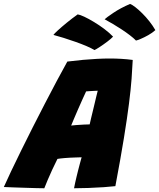

<svg xmlns="http://www.w3.org/2000/svg" viewBox="-81 -974 830 1001"><path d="M150 7.5Q136 7.5 109 6.8Q82 6 50 5Q18 4 -11.8 3Q-41.5 2 -61 1Q-46 -33 -22.8 -81.8Q0.5 -130.5 29 -188.5Q57.5 -246.5 89 -308.8Q120.5 -371 152.5 -432.8Q184.5 -494.5 214.5 -551Q244.5 -607.5 270 -653Q314 -658.5 352.5 -662Q391 -665.5 425.2 -667.2Q459.5 -669 491.5 -669Q522.5 -669 552 -667.2Q581.5 -665.5 611 -661.5Q609 -617.5 605 -563.2Q601 -509 591.5 -434Q582 -359 565 -254Q548 -149 520.5 -3.5Q500 -1 461 1.8Q422 4.5 379.5 6Q337 7.5 305 7.5Q307.5 -6.5 311 -21.8Q314.5 -37 318.2 -53Q322 -69 326.2 -85.5Q330.5 -102 335 -119.2Q339.5 -136.5 344.5 -154Q328.5 -153.5 313 -153Q297.5 -152.5 283 -151.8Q268.5 -151 256.2 -150Q244 -149 234.2 -147.8Q224.5 -146.5 218.5 -145.5Q204.5 -117.5 191.2 -89Q178 -60.5 167.5 -35.5Q157 -10.5 150 7.5ZM290 -319.5Q297 -320.5 316.5 -322Q336 -323.5 356.5 -324.5Q377 -325.5 386.5 -325.5Q388 -333 394.2 -359Q400.5 -385 408 -416Q415.5 -447 421.2 -471.5Q427 -496 428.5 -501Q422.5 -501 409.8 -500.2Q397 -499.5 384.8 -498.8Q372.5 -498 368 -497.5Q360.5 -482 349 -456.2Q337.5 -430.5 325.2 -402.5Q313 -374.5 303.5 -352Q294 -329.5 290 -319.5ZM324 -899Q335.5 -897.5 358.5 -886.8Q381.5 -876 409.2 -859.2Q437 -842.5 463.5 -822.5Q490 -802.5 508.5 -783Q499 -772.5 478.5 -757Q458 -741.5 438.5 -728.8Q419 -716 411.5 -713Q396 -722.5 369.8 -733.8Q343.5 -745 312.2 -756Q281 -767 250.8 -776.5Q220.5 -786 197.5 -792Q202 -798.5 220.8 -815.8Q239.5 -833 267 -855.5Q294.5 -878 324 -899ZM597 -953.5Q607.5 -950 624.2 -937Q641 -924 660.2 -905Q679.5 -886 697.5 -863.2Q715.5 -840.5 729 -817Q713 -802.5 692 -790.8Q671 -779 653.2 -771.5Q635.5 -764 628 -762.5Q615.5 -775.5 596.2 -790.2Q577 -805 554.2 -820Q531.5 -835 508.2 -848.8Q485 -862.5 464.5 -873.5Q473 -882 510 -907Q547 -932 597 -953.5Z"/></svg>

Font: Grandstander Thin Black
Style: Italic
Weight: 900
Italic angle: -15°
Version: Version 1.200